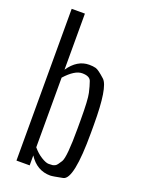

<svg xmlns="http://www.w3.org/2000/svg" viewBox="-159 -913 743 999"><g transform="rotate(20 212.5 -413.0)"><path d="M244.6 -598.1Q265.6 -598.1 281.2 -594Q296.9 -589.8 335.2 -554.9Q373.5 -520 373.5 -313V-266.6Q373.5 -9.3 318.4 2Q263.2 13.2 250 13.2Q175.8 13.2 131.8 -55.2V0H58.6V-840.3H131.8V-529.8Q178.2 -598.1 244.6 -598.1ZM300.3 -266.1V-312.5Q300.3 -424.8 292.2 -460.2Q284.2 -495.6 275.4 -519.8Q266.6 -543.9 225.1 -543.9Q184.1 -543.9 131.8 -485.8V-100.1Q153.8 -73.7 179.9 -57.4Q206.1 -41 221.7 -41Q237.3 -41 243.4 -42Q249.5 -43 258.1 -47.4Q266.6 -51.8 283.4 -79.3Q300.3 -106.9 300.3 -266.1Z"/></g></svg>

Font: Oswald-Light
Style: Light
Weight: 300
Designer: vernon adams
Foundry: vernon adams
Version: Version ; ttfautohint (v0.92.18-e454-dirty) -l 8 -r 50 -G 20